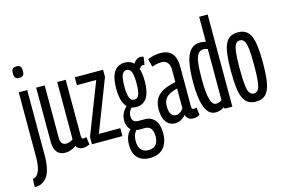

<svg xmlns="http://www.w3.org/2000/svg" viewBox="-150 -1005 2213 1490"><g transform="rotate(-15 956.5 -260.0)"><path d="M103.6 -536.2V-11.2Q103.6 77.6 81.8 129.5Q60 181.4 10.9 200.7Q4.2 202.7 -3.4 204.2Q-11 205.6 -18.6 206.1Q-26.3 206.6 -34.7 206.8L-32.5 140.2Q-25.6 140.1 -20.6 138.6Q-15.5 137.2 -10 134.4Q13.2 117.9 24.4 80.8Q35.6 43.8 35.6 -16.2V-536.2ZM69.7 -643.5Q48.3 -643.5 38.8 -653.8Q29.4 -664 29.4 -689.4Q29.4 -715 38.8 -725.2Q48.3 -735.5 69.7 -735.5Q91.2 -735.5 100.5 -725.2Q109.8 -715 109.8 -689.4Q109.8 -664 100.6 -653.8Q91.5 -643.5 69.7 -643.5Z M263.3 10Q239.6 10 219.7 -0.7Q199.7 -11.4 187.7 -36.4Q175.6 -61.4 175.6 -104.1V-536.2H244V-113.4Q244 -84.8 256.1 -70.4Q268.2 -56 290.5 -56Q298.3 -56 308.2 -58.6Q318.1 -61.2 328 -65.9Q337.9 -70.7 344.7 -76.2V-536.2H412.8V-85.1Q412.8 -76.5 414.5 -70.7Q416.2 -64.8 420.1 -62.5Q423.9 -60.1 429 -60.1Q440.8 -60.1 452.4 -65.6L460.6 -4Q452 0 443.6 3.2Q435.1 6.5 425.7 8.2Q416.3 10 405.8 10Q387.2 10 373.1 1.3Q359 -7.4 352.7 -20.6Q340.5 -11.7 325.5 -4.5Q310.6 2.8 295.1 6.4Q279.5 10 263.3 10Z M480.1 0V-58.3L641.2 -473.2H486.1V-536.2H713V-478.5L552.4 -63.6H724.9V0Z M888.8 220Q825.7 220 791 184.1Q756.3 148.2 756.3 79.9Q756.3 52.2 762.1 29.5Q767.8 6.9 779.2 -11.1Q790.5 -29 807.4 -43.9L849.9 -27.6Q838.1 -16 830.1 -2.1Q822.1 11.7 818.1 28.1Q814.1 44.6 814.1 65Q814.1 95.7 823.4 116.4Q832.7 137 850.4 147.3Q868.1 157.6 893.1 157.6Q920.5 157.6 938.1 146.8Q955.8 136 964.4 115.4Q973.1 94.7 973.1 65.6Q973.1 40.3 966 22.3Q959 4.3 945.4 -5.3Q931.7 -14.9 911.9 -14.9H865.3Q832.5 -14.9 810.9 -27.9Q789.2 -40.8 779 -63.1Q768.8 -85.3 768.8 -113.4Q768.8 -148.1 783.7 -175.2Q798.5 -202.2 823.5 -223L860.6 -204.3Q842 -189 833.2 -171.8Q824.4 -154.5 824.4 -131.1Q824.4 -108.5 836.5 -95Q848.6 -81.6 875.8 -81.6H923.9Q978.3 -81.6 1007.4 -44.6Q1036.5 -7.6 1036.5 59.4Q1036.5 109 1019.4 145.3Q1002.4 181.7 969.7 200.8Q937 220 888.8 220ZM888.3 -190Q831.1 -190 802.1 -234.8Q773.2 -279.6 773.2 -367.9Q773.2 -456.9 802.1 -501.5Q831.1 -546.2 888.3 -546.2Q945 -546.2 973.9 -501.5Q1002.8 -456.9 1002.8 -367.9Q1002.8 -279.6 973.9 -234.8Q945 -190 888.3 -190ZM888.3 -248.7Q913.6 -248.7 925.3 -276.8Q937 -304.9 937 -367.9Q937 -431.9 925.3 -459.7Q913.6 -487.5 888.3 -487.5Q863 -487.5 851 -459.7Q839.1 -431.9 839.1 -367.9Q839.1 -304.9 851 -276.8Q863 -248.7 888.3 -248.7ZM981 -452.3 954.9 -507.1Q966 -531.4 982.8 -544.3Q999.7 -557.3 1019.4 -557.3Q1027.5 -557.3 1033.1 -556Q1038.8 -554.8 1042.9 -551.9L1033.8 -489.1Q1031 -490.1 1028.4 -490.5Q1025.9 -490.8 1020.6 -490.8Q1009.9 -490.8 1000 -481.5Q990.1 -472.2 981 -452.3Z M1049.8 -124Q1049.8 -167.5 1062.6 -197Q1075.5 -226.6 1099.6 -246.1Q1123.8 -265.6 1156.9 -277.9Q1190.1 -290.3 1230.1 -299.1V-398.1Q1230.1 -435.1 1213.1 -455.3Q1196.2 -475.4 1166 -475.4Q1157.6 -475.4 1146 -474.4Q1134.4 -473.4 1120.2 -470.1Q1106.1 -466.7 1088.3 -460.5L1072 -524.6Q1098.1 -535.5 1125 -540.8Q1151.9 -546.2 1173.5 -546.2Q1219.1 -546.2 1246.3 -529.1Q1273.6 -512 1285.7 -479.6Q1297.8 -447.2 1297.8 -400.5V-90.6Q1297.8 -73.2 1302.2 -66.8Q1306.6 -60.5 1313.7 -60.5Q1319.1 -60.5 1325.1 -61.6Q1331.2 -62.8 1337.4 -66.2L1345.6 -4Q1334.4 2.3 1322.1 6.1Q1309.9 10 1293.9 10Q1269 10 1254.2 -1.8Q1239.4 -13.5 1234.4 -33.5Q1222.2 -20.5 1209 -10.6Q1195.8 -0.8 1181.1 4.6Q1166.4 10 1147.5 10Q1123.2 10 1104.7 0Q1086.2 -10 1074 -27.7Q1061.8 -45.5 1055.8 -70.1Q1049.8 -94.7 1049.8 -124ZM1116.9 -132.7Q1116.9 -91.8 1131 -70.5Q1145.2 -49.3 1168.8 -49.3Q1182.8 -49.3 1194.3 -54.9Q1205.7 -60.5 1214.8 -69.4Q1223.9 -78.4 1230.1 -87.3V-246.6Q1208.6 -241.5 1188.5 -233.9Q1168.3 -226.3 1151.9 -213.6Q1135.4 -201 1126.2 -181.5Q1116.9 -162.1 1116.9 -132.7Z M1548 0 1541.5 -12.5Q1528.5 -1.9 1509.7 4.1Q1490.8 10 1472 10Q1417.4 10 1389.9 -57.6Q1362.4 -125.2 1362.4 -257.7Q1362.4 -359.6 1376.2 -423Q1390 -486.5 1419.5 -516.3Q1449.1 -546.2 1495.4 -546.2Q1505.8 -546.2 1517 -544.7Q1528.2 -543.2 1539.7 -539.4V-740H1608V0ZM1539.7 -70.3V-480.9Q1528 -485.9 1521.2 -487.1Q1514.4 -488.3 1507.2 -488.3Q1479.5 -488.3 1463.4 -468.2Q1447.3 -448.2 1440.6 -400.1Q1433.9 -351.9 1433.9 -266.4Q1433.9 -193.8 1440.4 -146.6Q1446.9 -99.3 1460.3 -76.6Q1473.6 -53.9 1493 -53.9Q1501.9 -53.9 1509.5 -55.6Q1517 -57.3 1524.2 -61Q1531.4 -64.8 1539.7 -70.3Z M1668.4 -268.1Q1668.4 -343.7 1674.5 -396.9Q1680.7 -450 1695.3 -483Q1709.9 -516 1734.9 -531.1Q1759.9 -546.2 1797 -546.2Q1834.2 -546.2 1859.2 -531.1Q1884.2 -516 1898.8 -483Q1913.4 -450 1919.5 -396.9Q1925.7 -343.7 1925.7 -268.1Q1925.7 -193.2 1919.5 -140Q1913.4 -86.8 1898.8 -53.8Q1884.2 -20.8 1859.2 -5.4Q1834.2 10 1797 10Q1759.9 10 1734.9 -5.4Q1709.9 -20.8 1695.3 -53.8Q1680.7 -86.8 1674.5 -140Q1668.4 -193.2 1668.4 -268.1ZM1739.3 -268.1Q1739.3 -181 1745.1 -134.9Q1750.9 -88.8 1763.6 -72Q1776.2 -55.1 1797 -55.1Q1818.2 -55.1 1830.7 -72Q1843.2 -88.8 1849 -134.9Q1854.8 -181 1854.8 -268.1Q1854.8 -356.2 1849 -402.1Q1843.2 -448 1830.7 -464.9Q1818.2 -481.7 1797 -481.7Q1776.2 -481.7 1763.6 -464.9Q1750.9 -448 1745.1 -402.1Q1739.3 -356.2 1739.3 -268.1Z"/></g></svg>

Font: Georama ExtraCondensed Thin
Style: Regular
Weight: 100
Width: 2
Designer: Jean-Baptiste Levee
Foundry: Production Type
Version: Version 1.001